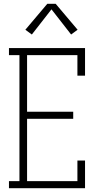

<svg xmlns="http://www.w3.org/2000/svg" viewBox="-20 -987 540 1007"><path d="M27 0V-37H82V-698H27V-735H426V-590H386V-698H122V-401H364V-364H122V-37H386V-145H426V0ZM147 -806 113 -831 228 -967H272L387 -831L353 -806L250 -938Z"/></svg>

Font: Iosevka Slab Extralight
Style: Regular
Weight: 200
Monospace: yes
Designer: Belleve Invis
Foundry: Belleve Invis
Version: Version 11.1.1; ttfautohint (v1.8.3)